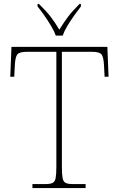

<svg xmlns="http://www.w3.org/2000/svg" viewBox="-20 -951 603 971"><path d="M144 0V-20H209Q234 -20 246 -26Q258 -32 261.5 -51Q265 -70 265 -108V-689H116Q77 -689 67 -675Q57 -661 55 -620L52 -563H32L38 -714H523L529 -563H509L506 -620Q504 -661 494 -675Q484 -689 445 -689H293V-108Q293 -70 296.5 -51Q300 -32 312 -26Q324 -20 349 -20H413V0ZM262 -771Q254 -794 238 -820.5Q222 -847 204 -873Q186 -899 170 -918V-931H177Q215 -894 236.5 -866Q258 -838 280 -801Q303 -838 324 -866Q345 -894 382 -931H389V-918Q374 -899 355.5 -873Q337 -847 321 -820.5Q305 -794 297 -771Z"/></svg>

Font: Noto Serif Thin
Style: Regular
Weight: 100
Designer: Monotype Design Team
Foundry: Monotype Imaging Inc.
Version: Version 2.015